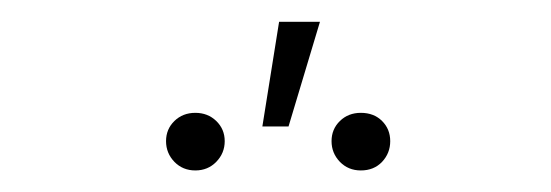

<svg xmlns="http://www.w3.org/2000/svg" viewBox="-20 -781 514 179"><path d="M240.2 -760.7H278.3L249 -663.1H224.6ZM162.1 -675.8Q173.8 -675.8 181.6 -668.2Q189.5 -660.6 189.5 -649.4Q189.5 -638.2 181.6 -630.1Q173.8 -622.1 162.1 -622.1Q150.4 -622.1 142.6 -630.1Q134.8 -638.2 134.8 -649.4Q134.8 -660.6 142.6 -668.2Q150.4 -675.8 162.1 -675.8ZM316.4 -675.8Q328.6 -675.8 336.2 -668.2Q343.8 -660.6 343.8 -649.4Q343.8 -638.2 336.2 -630.1Q328.6 -622.1 316.4 -622.1Q304.7 -622.1 296.9 -630.1Q289.1 -638.2 289.1 -649.4Q289.1 -660.6 296.9 -668.2Q304.7 -675.8 316.4 -675.8Z"/></svg>

Font: Pretendard JP Thin
Style: Regular
Weight: 100
Designer: Base glyphs from Inter by Rasmus Andersson; Hangeul glyphs from Noto Sans CJK(Source Han Sans) by Jang Soo-young and Kan
Foundry: Kil Hyung-jin
Version: Version 1.309